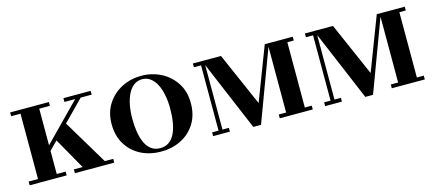

<svg xmlns="http://www.w3.org/2000/svg" viewBox="-45 -904 2936 1298"><g transform="rotate(-15 1423.5 -255.0)"><path d="M135.5 -122 514.5 -508H553L174 -122ZM42.5 0V-26.5H301.5V0ZM108 0V-510H239V0ZM359 0V-26.5H634.5V0ZM435.5 0 284 -267 374.5 -362 591.5 0ZM42.5 -483.5V-510H313.5V-483.5ZM415.5 -483.5V-510H606V-483.5Z M961.5 10Q882.5 10 820 -22.2Q757.5 -54.5 721 -114Q684.5 -173.5 684.5 -255Q684.5 -336.5 723 -396Q761.5 -455.5 824.5 -487.8Q887.5 -520 961.5 -520Q1035.5 -520 1098.8 -487.8Q1162 -455.5 1200.5 -396Q1239 -336.5 1239 -255Q1239 -173.5 1202.5 -114Q1166 -54.5 1103 -22.2Q1040 10 961.5 10ZM961.5 -14Q998 -14 1023.5 -32.5Q1049 -51 1064.5 -83.8Q1080 -116.5 1087.2 -160.2Q1094.5 -204 1094.5 -255Q1094.5 -306 1086 -349.8Q1077.5 -393.5 1060.8 -426.2Q1044 -459 1019 -477.5Q994 -496 961.5 -496Q929 -496 904 -477.5Q879 -459 862.5 -426.2Q846 -393.5 837.5 -349.8Q829 -306 829 -255Q829 -204 836.2 -160.2Q843.5 -116.5 859 -83.8Q874.5 -51 899.8 -32.5Q925 -14 961.5 -14Z M1605 10 1385.5 -510H1518L1681.5 -136.5L1824.5 -510H1853L1659 10ZM1326.5 0V-26.5H1444V0ZM1371.5 0V-483.5H1321.5V-510H1399V0ZM1793 0V-26.5H2024V0ZM1844.5 0V-510H2020.5V-483.5H1975.5V0Z M2389 10 2169.5 -510H2302L2465.5 -136.5L2608.5 -510H2637L2443 10ZM2110.5 0V-26.5H2228V0ZM2155.5 0V-483.5H2105.5V-510H2183V0ZM2577 0V-26.5H2808V0ZM2628.5 0V-510H2804.5V-483.5H2759.5V0Z"/></g></svg>

Font: Bodoni Moda SC 9pt SemiBold
Style: Regular
Weight: 600
Designer: Owen Earl
Foundry: indestructible type
Version: Version 2.005